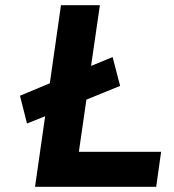

<svg xmlns="http://www.w3.org/2000/svg" viewBox="-20 -720 669 740"><path d="M115 0 154 -272 84 -244 57 -351 172 -399 215 -700H365L331 -466L414 -500L443 -389L313 -336L284 -135H601L582 0Z"/></svg>

Font: Lexend SemBd
Style: Italic
Weight: 600
Italic angle: -8.13011°
Designer: Bonnie Shaver-Troup, Thomas Jockin
Foundry: Lexend
Version: Version 1.007